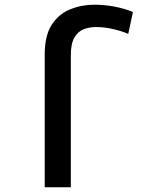

<svg xmlns="http://www.w3.org/2000/svg" viewBox="-20 -796 600 816"><path d="M170 0V-563Q170 -645 200 -691Q230 -737 278.5 -756.5Q327 -776 381 -776Q423 -776 466 -768Q509 -760 545 -745L525 -652Q500 -663 462.5 -672Q425 -681 388 -681Q359 -681 335 -671.5Q311 -662 296 -636Q281 -610 281 -561V0Z"/></svg>

Font: Ubuntu Sans Mono Medium
Style: Regular
Weight: 500
Monospace: yes
Designer: Dalton Maag Ltd
Foundry: Dalton Maag Ltd
Version: Version 1.006